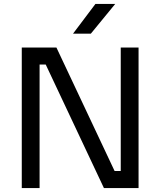

<svg xmlns="http://www.w3.org/2000/svg" viewBox="-20 -950 810 970"><path d="M590 -710H680V0H505L211 -624H180V0H90V-710H265L559 -86H590ZM349 -780 462 -930H562L439 -780Z"/></svg>

Font: Violet Sans
Style: Regular
Weight: 400
Designer: Calvin Waterman
Foundry: Violet Office
Version: Version 1.013